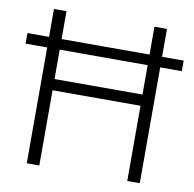

<svg xmlns="http://www.w3.org/2000/svg" viewBox="-80 -888 883 875"><g transform="rotate(10 362.0 -450.0)"><path d="M100 -93H158V-441H565V-93H623V-629H723V-678H623V-807H565V-678H158V-807H100V-678H0V-629H100ZM158 -493V-629H565V-493Z"/></g></svg>

Font: Noto Sans Telugu UI Light
Style: Regular
Weight: 300
Designer: Jelle Bosma - Monotype Design Team
Foundry: Monotype Imaging Inc.
Version: Version 2.005